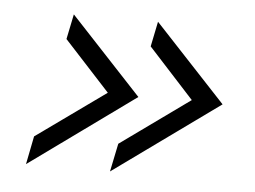

<svg xmlns="http://www.w3.org/2000/svg" viewBox="-35 -458 553 417"><g transform="rotate(5 241.0 -249.5)"><path d="M35.2 -83 47.4 -144.5 198.7 -252.9 99.1 -361.3 110.4 -416 265.6 -249.5ZM218.3 -83 231 -144.5 381.8 -252.9 282.7 -361.3 293.9 -416 449.2 -249.5Z"/></g></svg>

Font: HK Grotesk Legacy
Style: Italic
Weight: 400
Italic angle: -13°
Designer: Alfredo Marco Pradil
Foundry: Hanken Design Co.
Version: Version 2.022;PS 002.022;hotconv 1.0.88;makeotf.lib2.5.64775